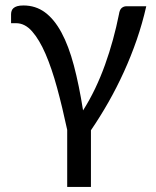

<svg xmlns="http://www.w3.org/2000/svg" viewBox="-20 -530 584 720"><path d="M528.5 -506.5Q514 -442.5 492.8 -381Q471.5 -319.5 444.8 -260.8Q418 -202 386.8 -147Q355.5 -92 321 -41.5V171H232V-43Q214 -127.5 194 -200.8Q174 -274 150.8 -327.8Q127.5 -381.5 100.5 -412.2Q73.5 -443 40.5 -443H21.5V-476Q21.5 -483 23.5 -489Q25.5 -495 30.5 -499.5Q35.5 -504 44.5 -506.8Q53.5 -509.5 68 -509.5Q113.5 -509.5 148.5 -483.8Q183.5 -458 210.5 -408Q237.5 -358 257 -284.5Q276.5 -211 291.5 -116Q316 -154.5 336.8 -198Q357.5 -241.5 374 -287.5Q390.5 -333.5 403.5 -381Q416.5 -428.5 426 -476Q428.5 -493.5 436.2 -500Q444 -506.5 453.5 -506.5Z"/></svg>

Font: Lato
Style: Regular
Weight: 400
Designer: Lukasz Dziedzic with Adam Twardoch and Botio Nikoltchev
Foundry: tyPoland Lukasz Dziedzic
Version: Version 2.015; 2015-08-06; http://www.latofonts.com/